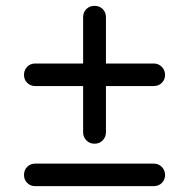

<svg xmlns="http://www.w3.org/2000/svg" viewBox="-20 -636 646 656"><path d="M505 -77Q522 -77 533 -65.5Q544 -54 544 -38Q544 -22 533 -11Q522 0 505 0H100Q84 0 73 -11Q62 -22 62 -38Q62 -55 73 -66Q84 -77 100 -77ZM100 -342Q84 -342 73 -353Q62 -364 62 -380Q62 -397 73 -408Q84 -419 100 -419H264V-577Q264 -594 275 -605Q286 -616 303 -616Q320 -616 331 -605Q342 -594 342 -577V-419H505Q522 -419 533 -407.5Q544 -396 544 -380Q544 -364 533 -353Q522 -342 505 -342H342V-184Q342 -168 331 -156.5Q320 -145 303 -145Q286 -145 275 -156.5Q264 -168 264 -184V-342Z"/></svg>

Font: VarelaRound
Style: Regular
Weight: 400
Designer: Joe Prince, Avraham Cornfeld
Foundry: Joe Prince, Avraham Cornfeld
Version: Version 2.000;PS 002.000;hotconv 1.0.88;makeotf.lib2.5.64775